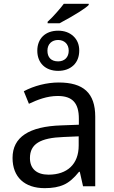

<svg xmlns="http://www.w3.org/2000/svg" viewBox="-20 -978 601 1008"><path d="M293 -856C376.5 -900.4 432.1 -936.5 445.8 -952.1V-958H314.9C307.6 -947.8 295.4 -933.1 278.3 -913.6C261.2 -894 245.1 -877.4 230 -863.8V-856ZM396 -712.9C396 -743.7 385.7 -769 365.2 -788.1C344.7 -807.1 317.9 -816.9 285.2 -816.9C217.3 -816.9 175.8 -774.9 175.8 -711.9C175.8 -647.5 218.3 -606 285.2 -606C318.4 -606 345.2 -615.7 365.7 -634.8C385.7 -653.8 396 -680.2 396 -712.9ZM340.8 -711.9C340.8 -676.8 318.4 -655.8 285.2 -655.8C248.5 -655.8 229 -676.8 229 -711.9C229 -747.1 252.4 -768.1 285.2 -768.1C316.9 -768.1 340.8 -747.1 340.8 -711.9ZM480 0V-365.2C480 -490.2 417.5 -544.9 288.1 -544.9C225.6 -544.9 159.2 -527.8 105 -499L131.8 -433.1C176.3 -454.1 226.6 -474.1 283.2 -474.1C360.8 -474.1 394 -436.5 394 -355V-323.2L303.2 -319.8C131.8 -314.5 45.9 -257.8 45.9 -148.9C45.9 -47.9 109.4 9.8 214.8 9.8C255.4 9.8 288.6 3.9 315.4 -8.3C341.8 -20 368.2 -42.5 395 -76.2H398.9L416 0ZM234.9 -61C172.9 -61 137.2 -91.8 137.2 -147.9C137.2 -222.2 190.9 -254.4 314 -258.8L393.1 -262.2V-213.9C393.1 -116.2 333 -61 234.9 -61Z"/></svg>

Font: Noto Reveo Sans
Style: Regular
Weight: 400
Designer: Monotype Design team
Foundry: Monotype Imaging Inc.
Version: Version 1.04